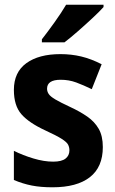

<svg xmlns="http://www.w3.org/2000/svg" viewBox="-20 -786 490 816"><path d="M417 -161Q417 -76 362 -33Q307 10 203 10Q153 10 115 2.5Q77 -5 39 -21V-145Q77 -126 122 -112.5Q167 -99 206 -99Q242 -99 258.5 -112Q275 -125 275 -147Q275 -160 269.5 -171Q264 -182 242 -196Q220 -210 172 -232Q103 -264 71 -300.5Q39 -337 39 -404Q39 -479 92 -517.5Q145 -556 237 -556Q283 -556 325 -546Q367 -536 412 -513L370 -407Q335 -424 304 -435.5Q273 -447 238 -447Q180 -447 180 -409Q180 -397 187 -386.5Q194 -376 215 -363.5Q236 -351 279 -331Q320 -312 351 -290.5Q382 -269 399.5 -238.5Q417 -208 417 -161ZM420 -756Q404 -738 374 -710Q344 -682 311.5 -653.5Q279 -625 254 -606H158V-619Q183 -651 212 -691.5Q241 -732 261 -766H420Z"/></svg>

Font: Noto Sans Tamil SemiCondensed
Style: Bold
Weight: 700
Width: 4
Designer: Jelle Bosma - Monotype Design Team
Foundry: Monotype Imaging Inc.
Version: Version 2.004; ttfautohint (v1.8.4.7-5d5b)